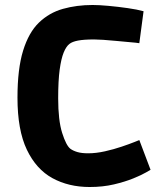

<svg xmlns="http://www.w3.org/2000/svg" viewBox="-20 -736 658 769"><path d="M339 13Q255 13 190 -22.5Q125 -58 87.5 -136.5Q50 -215 50 -345Q50 -460 72.5 -533Q95 -606 136 -645.5Q177 -685 232 -700.5Q287 -716 351 -716Q377 -716 415 -712.5Q453 -709 491.5 -703.5Q530 -698 555 -691L538 -563Q526 -565 501 -567Q476 -569 447 -572Q418 -575 393.5 -576.5Q369 -578 357 -578Q316 -578 292.5 -573.5Q269 -569 258 -560Q245 -550 235 -525.5Q225 -501 219 -457Q213 -413 213 -342Q213 -254 229 -203.5Q245 -153 262 -140Q273 -132 290 -127Q307 -122 333 -122Q365 -122 400.5 -130Q436 -138 467 -148.5Q498 -159 518 -167Q538 -175 538 -175L583 -56Q583 -56 565 -45.5Q547 -35 514 -21.5Q481 -8 436.5 2.5Q392 13 339 13Z"/></svg>

Font: Ruda SemiBold
Style: Bold
Weight: 900
Designer: Mariela Monsalve and Angelina Sanchez
Foundry: Mariela Monsalve and Angelina Sanchez
Version: Version 2.000